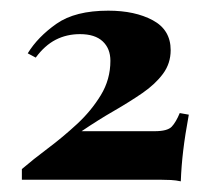

<svg xmlns="http://www.w3.org/2000/svg" viewBox="-20 -775 399 360"><path d="M183 -755Q233 -755 266.5 -737Q300 -719 300 -681Q300 -656 285.5 -636.5Q271 -617 247 -600.5Q223 -584 193.5 -567Q164 -550 133 -529H270Q294 -529 302 -537.5Q310 -546 317 -563L334 -560Q327 -522 323.5 -492.5Q320 -463 319 -435Q310 -437 300.5 -437.5Q291 -438 281 -438H21V-458Q42 -476 70 -497Q98 -518 124.5 -542.5Q151 -567 169 -596.5Q187 -626 187 -661Q187 -684 172.5 -697.5Q158 -711 130 -711Q105 -711 84.5 -700.5Q64 -690 47 -667L32 -675Q51 -706 86 -730.5Q121 -755 183 -755Z"/></svg>

Font: Playfair Display Black
Style: Regular
Weight: 900
Designer: Claus Eggers Sørensen
Foundry: Claus Eggers Sørensen
Version: Version 1.203